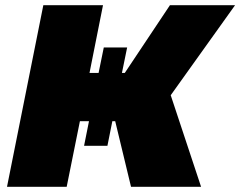

<svg xmlns="http://www.w3.org/2000/svg" viewBox="-20 -720 926 740"><path d="M7 0 147 -700H377L325 -439H360L380 -537H470L450 -439H461L635 -700H886L638 -353L755 0H485L424 -253H413L394 -158H304L323 -253H288L237 0Z"/></svg>

Font: Montserrat Black
Style: Italic
Weight: 900
Italic angle: -11.3°
Designer: Julieta Ulanovsky
Foundry: Julieta Ulanovsky
Version: Version 9.000; ttfautohint (v1.8.4.7-5d5b)